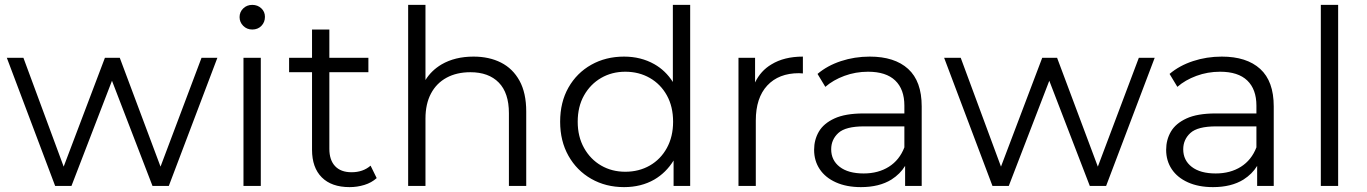

<svg xmlns="http://www.w3.org/2000/svg" viewBox="-20 -762 5604 787"><path d="M206 0 8 -525H76L241 -79L410 -525H471L638 -79L806 -525H871L672 0H605L439 -431L273 0Z M978 0V-525H1049V0ZM1014 -641Q992 -641 977 -656Q962 -671 962 -692Q962 -713 977 -727.5Q992 -742 1014 -742Q1036 -742 1051 -728Q1066 -714 1066 -693Q1066 -671 1051.5 -656Q1037 -641 1014 -641Z M1165 -466V-525H1259V-641H1330V-525H1490V-466H1330V-152Q1330 -106 1353.5 -81Q1377 -56 1421 -56Q1468 -56 1499 -83L1524 -32Q1503 -13 1473.5 -4Q1444 5 1413 5Q1339 5 1299 -35Q1259 -75 1259 -148V-466Z M1921 -530Q1985 -530 2033.5 -505.5Q2082 -481 2109.5 -431Q2137 -381 2137 -305V0H2066V-298Q2066 -381 2024.5 -423.5Q1983 -466 1908 -466Q1852 -466 1810.5 -443.5Q1769 -421 1746.5 -378.5Q1724 -336 1724 -276V0H1653V-742H1724V-434Q1748 -473 1790 -498Q1845 -530 1921 -530Z M2543 -58Q2599 -58 2643.5 -83.5Q2688 -109 2713.5 -155.5Q2739 -202 2739 -263Q2739 -325 2713.5 -371Q2688 -417 2643.5 -442.5Q2599 -468 2543 -468Q2488 -468 2444 -442.5Q2400 -417 2374 -371Q2348 -325 2348 -263Q2348 -202 2374 -155.5Q2400 -109 2444 -83.5Q2488 -58 2543 -58ZM2538 5Q2463 5 2403.5 -29Q2344 -63 2310 -123.5Q2276 -184 2276 -263Q2276 -343 2310 -403Q2344 -463 2403.5 -496.5Q2463 -530 2538 -530Q2607 -530 2662 -499Q2708 -473 2738 -426V-742H2809V0H2741V-104Q2710 -54 2662 -26Q2608 5 2538 5Z M3007 0V-525H3075V-424Q3098 -472 3142 -498Q3194 -530 3271 -530V-461Q3267 -461 3263 -461.5Q3259 -462 3255 -462Q3172 -462 3125 -411.5Q3078 -361 3078 -268V0Z M3509 5Q3450 5 3406.5 -14.5Q3363 -34 3340 -68.5Q3317 -103 3317 -148Q3317 -189 3336.5 -222.5Q3356 -256 3400.5 -276.5Q3445 -297 3520 -297H3687V-329Q3687 -396 3649.5 -432Q3612 -468 3538 -468Q3487 -468 3441 -451Q3395 -434 3363 -406L3331 -459Q3371 -493 3427 -511.5Q3483 -530 3545 -530Q3647 -530 3702.5 -479.5Q3758 -429 3758 -326V0H3690V-82Q3670 -49 3634 -26Q3584 5 3509 5ZM3687 -244H3522Q3446 -244 3416.5 -217Q3387 -190 3387 -150Q3387 -105 3422 -78Q3457 -51 3520 -51Q3580 -51 3623.5 -78.5Q3667 -106 3687 -158Z M4048 0 3850 -525H3918L4083 -79L4252 -525H4313L4480 -79L4648 -525H4713L4514 0H4447L4281 -431L4115 0Z M4952 5Q4893 5 4849.5 -14.5Q4806 -34 4783 -68.5Q4760 -103 4760 -148Q4760 -189 4779.5 -222.5Q4799 -256 4843.5 -276.5Q4888 -297 4963 -297H5130V-329Q5130 -396 5092.5 -432Q5055 -468 4981 -468Q4930 -468 4884 -451Q4838 -434 4806 -406L4774 -459Q4814 -493 4870 -511.5Q4926 -530 4988 -530Q5090 -530 5145.5 -479.5Q5201 -429 5201 -326V0H5133V-82Q5113 -49 5077 -26Q5027 5 4952 5ZM5130 -244H4965Q4889 -244 4859.5 -217Q4830 -190 4830 -150Q4830 -105 4865 -78Q4900 -51 4963 -51Q5023 -51 5066.5 -78.5Q5110 -106 5130 -158Z M5394 0V-742H5465V0Z"/></svg>

Font: Modern
Style: Small
Weight: 400
Designer: Julieta Ulanovsky
Foundry: Julieta Ulanovsky
Version: Version 8.000